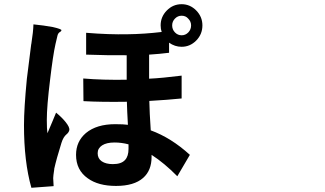

<svg xmlns="http://www.w3.org/2000/svg" viewBox="-20 -849 1540 911"><path d="M128.9 42Q93.8 -82 93.8 -254.9Q93.8 -334 107.4 -474.6Q115.2 -542 127.9 -637.7Q128.9 -640.6 128.9 -642.6Q137.7 -698.2 138.7 -733.4Q188.5 -728.5 230.5 -720.7Q273.4 -710.9 271.5 -705.1Q270.5 -700.2 264.6 -697.3Q255.9 -692.4 252.9 -680.7Q247.1 -657.2 243.2 -639.6Q231.4 -586.9 217.8 -471.7Q202.1 -344.7 202.1 -280.3Q202.1 -236.3 205.1 -216.8Q212.9 -236.3 229.5 -274.4Q241.2 -301.8 246.1 -314.5Q272.5 -293 290 -271.5Q312.5 -244.1 308.6 -230.5Q305.7 -219.7 295.9 -211.9Q280.3 -199.2 271.5 -170.9Q248 -95.7 237.3 -47.9Q237.3 -46.9 237.3 -44.9Q232.4 -13.7 232.4 -3.9Q232.4 8.8 234.4 34.2ZM530.3 33.2Q446.3 33.2 396.5 -2.9Q340.8 -42 340.8 -114.3Q340.8 -177.7 387.7 -217.8Q438.5 -259.8 526.4 -259.8Q567.4 -259.8 586.9 -256.8Q583 -324.2 582 -366.2Q460.9 -364.3 376 -369.1L375 -476.6Q466.8 -468.8 581.1 -470.7V-586.9Q498 -585.9 388.7 -589.8V-693.4Q496.1 -684.6 585.9 -686.5Q665 -687.5 747.1 -697.3Q742.2 -711.9 742.2 -728.5Q742.2 -769.5 771.5 -799.3Q800.8 -829.1 841.8 -829.1Q881.8 -829.1 911.1 -799.3Q940.4 -769.5 940.4 -728.5Q940.4 -686.5 911.1 -656.7Q881.8 -627 841.8 -627Q809.6 -627 782.2 -646.5V-598.6Q735.4 -592.8 687.5 -589.8V-475.6Q749 -478.5 841.8 -490.2V-381.8Q775.4 -375 688.5 -370.1Q689.5 -315.4 695.3 -230.5Q792 -195.3 880.9 -114.3L821.3 -12.7Q759.8 -75.2 699.2 -114.3V-104.5Q699.2 -40 659.2 -4.9Q616.2 33.2 530.3 33.2ZM515.6 -70.3Q555.7 -70.3 573.2 -89.8Q589.8 -107.4 589.8 -142.6V-164.1Q556.6 -172.9 523.4 -172.9Q485.4 -172.9 464.4 -159.2Q443.4 -145.5 443.4 -122.1Q443.4 -96.7 462.9 -83.5Q482.4 -70.3 515.6 -70.3ZM841.8 -681.6Q860.4 -681.6 873.5 -695.3Q886.7 -709 886.7 -728.5Q886.7 -747.1 873 -760.7Q861.3 -774.4 841.8 -774.4Q823.2 -774.4 810.1 -760.7Q796.9 -747.1 796.9 -728.5Q796.9 -709 810.1 -695.3Q823.2 -681.6 841.8 -681.6Z"/></svg>

Font: Bpmf GenSeki Gothic B
Style: B
Weight: 700
Foundry: But Ko
Version: Version 1.320